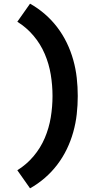

<svg xmlns="http://www.w3.org/2000/svg" viewBox="-20 -861 540 1042"><path d="M143 161 74 63Q124 32 162 -13Q200 -58 223 -112Q246 -166 255.5 -224Q265 -282 265 -340Q265 -398 255.5 -456Q246 -514 223 -568Q200 -622 162 -667Q124 -712 74 -743L143 -841Q186 -817 223.5 -784.5Q261 -752 291 -712.5Q321 -673 342.5 -628.5Q364 -584 377.5 -536Q391 -488 396.5 -438.5Q402 -389 402 -340Q402 -291 396.5 -241.5Q391 -192 377.5 -144Q364 -96 342.5 -51.5Q321 -7 291 32.5Q261 72 223.5 104.5Q186 137 143 161Z"/></svg>

Font: Iosevka Heavy
Style: Regular
Weight: 900
Monospace: yes
Designer: Belleve Invis
Foundry: Belleve Invis
Version: Version 32.5.0; ttfautohint (v1.8.4)